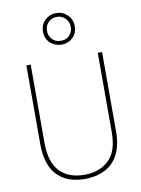

<svg xmlns="http://www.w3.org/2000/svg" viewBox="-105 -1152 839 1139"><g transform="rotate(-10 314.5 -582.5)"><path d="M543 -332Q543 -244 513.5 -189Q484 -134 432 -108.5Q380 -83 314 -83Q205 -83 146 -145.5Q87 -208 87 -333V-807H113V-336Q113 -219 166 -163.5Q219 -108 315 -108Q405 -108 461 -160.5Q517 -213 517 -329V-807H543ZM315 -892Q276 -892 247.5 -917.5Q219 -943 219 -987Q219 -1029 247 -1055.5Q275 -1082 315 -1082Q354 -1082 382 -1054.5Q410 -1027 410 -987Q410 -944 382.5 -918Q355 -892 315 -892ZM315 -915Q347 -915 366.5 -935.5Q386 -956 386 -987Q386 -1017 365.5 -1038Q345 -1059 315 -1059Q282 -1059 262.5 -1038Q243 -1017 243 -987Q243 -957 262.5 -936Q282 -915 315 -915Z"/></g></svg>

Font: Noto Sans Telugu UI SemiCondensed Thin
Style: Regular
Weight: 100
Width: 4
Designer: Jelle Bosma - Monotype Design Team
Foundry: Monotype Imaging Inc.
Version: Version 2.005; ttfautohint (v1.8.4.7-5d5b)